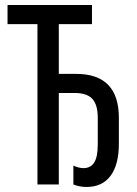

<svg xmlns="http://www.w3.org/2000/svg" viewBox="-20 -734 545 764"><path d="M272 0V-75Q294 -65 312 -65Q341 -65 355 -87.5Q369 -110 369 -159V-266Q369 -317 347.5 -340.5Q326 -364 277 -364H214V0H129V-638H10V-714H346V-638H214V-440H283Q453 -440 453 -265V-162Q453 -79 420 -34.5Q387 10 324 10Q297 10 272 0Z"/></svg>

Font: Noto Sans UI Cond
Style: Regular
Weight: 400
Width: 3
Designer: Monotype Design Team
Foundry: Monotype Imaging Inc.
Version: Version 1.001